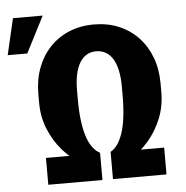

<svg xmlns="http://www.w3.org/2000/svg" viewBox="-120 -835 859 888"><g transform="rotate(-5 309.0 -391.0)"><path d="M446.8 -382.3V-422.9Q446.8 -465.8 439.7 -498Q432.6 -530.3 419.2 -552Q405.8 -573.7 386.2 -584.7Q366.7 -595.7 342.3 -595.7Q317.9 -595.7 298.8 -584.7Q279.8 -573.7 266.4 -552Q252.9 -530.3 245.8 -498Q238.8 -465.8 238.8 -422.9V-382.3Q238.8 -322.3 244.9 -278.1Q251 -233.9 261.7 -203.4Q272.5 -172.9 287.4 -154.1Q302.2 -135.3 319.8 -126.5V-55.7Q273.9 -61.5 227.8 -88.1Q181.6 -114.7 143.6 -158.4Q105.5 -202.1 82.3 -259Q59.1 -315.9 59.1 -382.3V-421.9Q59.1 -487.8 79.6 -542.5Q100.1 -597.2 137.7 -637Q175.3 -676.8 227.3 -698.5Q279.3 -720.2 342.3 -720.2Q405.8 -720.2 457.8 -698.5Q509.8 -676.8 547.6 -637Q585.4 -597.2 606 -542.5Q626.5 -487.8 626.5 -421.9V-382.3Q626.5 -315.9 603.5 -259.3Q580.6 -202.6 543 -158.9Q505.4 -115.2 459.7 -88.6Q414.1 -62 368.7 -55.7V-126.5Q385.7 -135.7 399.7 -154.5Q413.6 -173.3 424.3 -203.9Q435.1 -234.4 440.9 -278.6Q446.8 -322.8 446.8 -382.3ZM368.7 0V-124.5H617.2V0ZM68.4 0V-124.5H319.8V0ZM-66.4 -613.3 -27.3 -781.7H110.8L24.4 -613.3Z"/></g></svg>

Font: Roboto ExtraBold
Style: Regular
Weight: 800
Designer: Christian Robertson
Foundry: Google
Version: Version 3.009; 2024